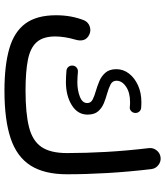

<svg xmlns="http://www.w3.org/2000/svg" viewBox="38 -720 720 836"><g transform="rotate(90 398.0 -302.0)"><path d="M46.4 -186Q46.4 -253.4 68.8 -309.1Q77.1 -326.7 95.7 -332.8Q114.3 -338.9 130.9 -330.6Q166 -314 152.3 -269Q146 -248 142.3 -224.9Q138.7 -201.7 138.7 -182.6Q138.7 -130.4 163.1 -102.3Q187.5 -74.2 239.5 -63.7Q291.5 -53.2 374 -53.2Q474.1 -53.2 533.7 -68.4Q593.3 -83.5 619.9 -122.6Q646.5 -161.6 646.5 -233.4Q646.5 -314.5 641.4 -405Q636.2 -495.6 625 -589.4Q622.6 -608.4 634.3 -623.5Q646 -638.7 664.6 -641.1Q683.1 -643.6 698.5 -631.8Q713.9 -620.1 716.3 -601.1Q728 -502.4 733.4 -409.9Q738.8 -317.4 738.8 -233.4Q738.8 -135.3 700.9 -75.4Q663.1 -15.6 582.8 11.5Q502.4 38.6 375 38.6Q264.2 38.6 191.2 17.3Q118.2 -3.9 82.3 -53Q46.4 -102.1 46.4 -186ZM471.7 -529.3Q470.7 -519 463.1 -512.5Q455.6 -505.9 445.3 -507.3Q439.9 -507.8 434.8 -508.1Q429.7 -508.3 424.3 -508.3Q382.8 -508.3 357.2 -490.7Q331.5 -473.1 331.5 -449.2Q331.5 -431.6 347.9 -423.3Q364.3 -415 388.2 -408.2Q408.2 -402.8 429.2 -394.3Q450.2 -385.7 464.6 -369.4Q479 -353 479 -323.2Q479 -279.8 437.7 -254.4Q396.5 -229 336.9 -229Q323.7 -229 311.3 -229.7Q298.8 -230.5 287.6 -231.4Q277.3 -232.4 271 -240.2Q264.6 -248 265.6 -258.8Q266.6 -269.5 274.7 -275.9Q282.7 -282.2 293.5 -281.2Q304.7 -280.3 315.9 -279.5Q327.1 -278.8 338.4 -278.8Q372.6 -278.8 400.6 -289.6Q428.7 -300.3 428.7 -321.8Q428.7 -337.4 413.8 -345.2Q398.9 -353 376 -359.4Q356 -365.2 334 -374.3Q312 -383.3 296.6 -400.9Q281.2 -418.5 281.2 -448.7Q281.2 -479 300.3 -503.7Q319.3 -528.3 351.8 -543Q384.3 -557.6 424.3 -557.6Q429.7 -557.6 436 -557.4Q442.4 -557.1 449.2 -556.6Q460 -555.7 466.3 -547.9Q472.7 -540 471.7 -529.3Z"/></g></svg>

Font: Mikhak Medium
Style: Regular
Weight: 500
Designer: Amin Abedi
Version: Version 3.3